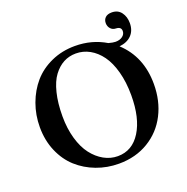

<svg xmlns="http://www.w3.org/2000/svg" viewBox="-135 -885 992 1020"><g transform="rotate(-20 360.5 -374.5)"><path d="M350.1 -619.1Q312 -619.1 280.3 -602.3Q248.5 -585.4 223.4 -551.8Q198.2 -518.1 184.1 -460.9Q169.9 -403.8 169.9 -329.1Q169.9 -259.8 186.5 -202.4Q203.1 -145 231.7 -107.9Q260.3 -70.8 297.1 -50.3Q334 -29.8 375 -29.8Q457 -29.8 504.4 -105.5Q551.8 -181.2 551.8 -310.1Q551.8 -383.8 535.6 -443.4Q519.5 -502.9 491.9 -540.8Q464.4 -578.6 428 -598.9Q391.6 -619.1 350.1 -619.1ZM582 -575.2Q685.1 -480 685.1 -325.2Q685.1 -230 646.2 -154.1Q607.4 -78.1 534.7 -34.2Q461.9 9.8 367.2 9.8Q300.8 9.8 241 -12.7Q181.2 -35.2 135.7 -76.2Q90.3 -117.2 63.7 -179.2Q37.1 -241.2 37.1 -315.9Q37.1 -384.8 59.8 -447Q82.5 -509.3 123 -556.2Q163.6 -603 224.9 -630.6Q286.1 -658.2 358.9 -658.2Q454.6 -658.2 532.2 -611.8Q557.1 -605 570.8 -605Q595.7 -605 610.8 -616.7Q626 -628.4 626 -646Q626 -669.4 598.1 -670.9Q578.6 -670.9 566.9 -684.1Q555.2 -697.3 555.2 -715.8Q555.2 -734.9 567.6 -746.8Q580.1 -758.8 604 -758.8Q638.7 -758.8 657.2 -733.9Q675.8 -709 675.8 -672.9Q675.8 -630.9 650.9 -605.2Q626 -579.6 582 -575.2Z"/></g></svg>

Font: Common Serif SemiBold
Style: Regular
Weight: 600
Designer: Philipp H. Poll, Khaled Hosny
Foundry: Stefan Peev, Context Ltd.
Version: Version 1.026